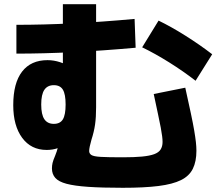

<svg xmlns="http://www.w3.org/2000/svg" viewBox="-20 -828 1040 913"><path d="M564 65Q465 65 399.5 60.5Q334 56 296.5 46Q259 36 243 18Q227 0 227 -27Q227 -41 230 -53.5Q233 -66 242 -87Q251 -109 255.5 -128Q260 -147 259 -157L293 -148Q278 -132 254.5 -123.5Q231 -115 202 -115Q128 -115 85.5 -172.5Q43 -230 43 -328Q43 -433 85 -487.5Q127 -542 206 -542Q236 -542 266.5 -532Q297 -522 331 -501L279 -467V-808H437V-318Q437 -270 432 -235.5Q427 -201 415 -164Q410 -147 407 -132.5Q404 -118 404 -110Q404 -98 414.5 -91Q425 -84 459 -82Q493 -80 564 -80Q619 -80 655.5 -83.5Q692 -87 713.5 -95Q735 -103 744 -117.5Q753 -132 753 -153Q753 -165 751 -180.5Q749 -196 744.5 -221Q740 -246 731.5 -284.5Q723 -323 711 -381L861 -411Q877 -339 887.5 -289.5Q898 -240 903.5 -207.5Q909 -175 911.5 -152.5Q914 -130 914 -111Q914 -60 897 -25.5Q880 9 840.5 28.5Q801 48 733.5 56.5Q666 65 564 65ZM236 -239Q266 -239 279 -260.5Q292 -282 292 -331Q292 -380 279 -401.5Q266 -423 236 -423Q206 -423 191 -401Q176 -379 176 -331Q176 -283 191 -261Q206 -239 236 -239ZM910 -444Q852 -489 785 -531Q718 -573 656 -603L734 -730Q794 -701 861.5 -658.5Q929 -616 989 -570ZM58 -710Q186 -710 326.5 -717Q467 -724 620 -738L625 -601Q469 -587 327.5 -580Q186 -573 58 -573Z"/></svg>

Font: M PLUS 2 Thin ExtraBold
Style: Regular
Weight: 800
Version: Version 1.001